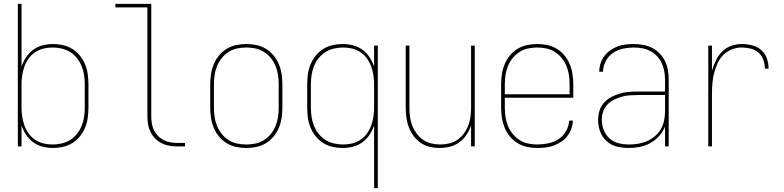

<svg xmlns="http://www.w3.org/2000/svg" viewBox="-20 -755 4040 990"><path d="M254 8Q227 8 200.5 1.5Q174 -5 152 -21Q130 -37 115 -59.5Q100 -82 91 -108V0H72V-735H91V-412Q100 -438 115 -460.5Q130 -483 152 -499Q174 -515 200.5 -521.5Q227 -528 254 -528Q280 -528 306 -522Q332 -516 354 -502Q376 -488 392.5 -467.5Q409 -447 419 -422.5Q429 -398 432.5 -372Q436 -346 436 -320V-200Q436 -174 432.5 -148Q429 -122 419 -97.5Q409 -73 392.5 -52.5Q376 -32 354 -18Q332 -4 306 2Q280 8 254 8ZM251 -10Q275 -10 298.5 -15.5Q322 -21 342 -33.5Q362 -46 377 -65Q392 -84 401 -106.5Q410 -129 413.5 -152.5Q417 -176 417 -200V-320Q417 -344 413.5 -367.5Q410 -391 401 -413.5Q392 -436 377 -455Q362 -474 342 -486.5Q322 -499 298.5 -504.5Q275 -510 251 -510Q227 -510 204 -504.5Q181 -499 161.5 -486Q142 -473 128 -453.5Q114 -434 106 -412Q98 -390 94.5 -366.5Q91 -343 91 -320V-200Q91 -177 94.5 -153.5Q98 -130 106 -108Q114 -86 128 -66.5Q142 -47 161.5 -34Q181 -21 204 -15.5Q227 -10 251 -10Z M895 0Q874 0 853.5 -3.5Q833 -7 814.5 -16Q796 -25 781 -40Q766 -55 756.5 -74Q747 -93 743.5 -113.5Q740 -134 740 -155V-717H575V-735H760V-155Q760 -136 763 -118Q766 -100 774 -83.5Q782 -67 795 -54Q808 -41 824 -32.5Q840 -24 858.5 -21Q877 -18 895 -18H934V0Z M1250 8Q1224 8 1197.5 2.5Q1171 -3 1148.5 -17Q1126 -31 1109 -51.5Q1092 -72 1082 -96.5Q1072 -121 1068 -147.5Q1064 -174 1064 -200V-320Q1064 -346 1068 -372.5Q1072 -399 1082 -423.5Q1092 -448 1109 -468.5Q1126 -489 1148.5 -503Q1171 -517 1197.5 -522.5Q1224 -528 1250 -528Q1276 -528 1302.5 -522.5Q1329 -517 1351.5 -503Q1374 -489 1391 -468.5Q1408 -448 1418 -423.5Q1428 -399 1432 -372.5Q1436 -346 1436 -320V-200Q1436 -174 1432 -147.5Q1428 -121 1418 -96.5Q1408 -72 1391 -51.5Q1374 -31 1351.5 -17Q1329 -3 1302.5 2.5Q1276 8 1250 8ZM1250 -10Q1274 -10 1297.5 -15Q1321 -20 1341.5 -33Q1362 -46 1377 -65Q1392 -84 1401 -106Q1410 -128 1413.5 -152Q1417 -176 1417 -200V-320Q1417 -344 1413.5 -368Q1410 -392 1401 -414Q1392 -436 1377 -455Q1362 -474 1341.5 -487Q1321 -500 1297.5 -505Q1274 -510 1250 -510Q1226 -510 1202.5 -505Q1179 -500 1158.5 -487Q1138 -474 1123 -455Q1108 -436 1099 -414Q1090 -392 1086.5 -368Q1083 -344 1083 -320V-200Q1083 -176 1086.5 -152Q1090 -128 1099 -106Q1108 -84 1123 -65Q1138 -46 1158.5 -33Q1179 -20 1202.5 -15Q1226 -10 1250 -10Z M1909 215V-108Q1900 -82 1885 -59.5Q1870 -37 1848 -21Q1826 -5 1799.5 1.5Q1773 8 1746 8Q1720 8 1694 2Q1668 -4 1646 -18Q1624 -32 1607.5 -52.5Q1591 -73 1581 -97.5Q1571 -122 1567.5 -148Q1564 -174 1564 -200V-320Q1564 -346 1567.5 -372Q1571 -398 1581 -422.5Q1591 -447 1607.5 -467.5Q1624 -488 1646 -502Q1668 -516 1694 -522Q1720 -528 1746 -528Q1773 -528 1799.5 -521.5Q1826 -515 1848 -499Q1870 -483 1885 -460.5Q1900 -438 1909 -412V-520H1928V215ZM1749 -10Q1773 -10 1796 -15.5Q1819 -21 1838.5 -34Q1858 -47 1872 -66.5Q1886 -86 1894 -108Q1902 -130 1905.5 -153.5Q1909 -177 1909 -200V-320Q1909 -343 1905.5 -366.5Q1902 -390 1894 -412Q1886 -434 1872 -453.5Q1858 -473 1838.5 -486Q1819 -499 1796 -504.5Q1773 -510 1749 -510Q1725 -510 1701.5 -504.5Q1678 -499 1658 -486.5Q1638 -474 1623 -455Q1608 -436 1599 -413.5Q1590 -391 1586.5 -367.5Q1583 -344 1583 -320V-200Q1583 -176 1586.5 -152.5Q1590 -129 1599 -106.5Q1608 -84 1623 -65Q1638 -46 1658 -33.5Q1678 -21 1701.5 -15.5Q1725 -10 1749 -10Z M2247 8Q2221 8 2195.5 2Q2170 -4 2149 -18.5Q2128 -33 2112.5 -54Q2097 -75 2088 -99Q2079 -123 2075.5 -148.5Q2072 -174 2072 -200V-520H2091V-200Q2091 -177 2094 -153.5Q2097 -130 2105.5 -108Q2114 -86 2128 -67Q2142 -48 2161 -34.5Q2180 -21 2203.5 -15.5Q2227 -10 2250 -10Q2273 -10 2296.5 -15.5Q2320 -21 2339 -34.5Q2358 -48 2372 -67Q2386 -86 2394.5 -108Q2403 -130 2406 -153.5Q2409 -177 2409 -200V-520H2428V0H2409V-108Q2400 -82 2385 -59.5Q2370 -37 2348 -21Q2326 -5 2299.5 1.5Q2273 8 2247 8Z M2751 8Q2724 8 2698 2.5Q2672 -3 2649.5 -16.5Q2627 -30 2609.5 -51Q2592 -72 2582 -96.5Q2572 -121 2568 -147Q2564 -173 2564 -200V-320Q2564 -346 2568 -372.5Q2572 -399 2582 -423.5Q2592 -448 2609 -468.5Q2626 -489 2648.5 -503Q2671 -517 2697.5 -522.5Q2724 -528 2750 -528Q2776 -528 2802.5 -522.5Q2829 -517 2851.5 -503Q2874 -489 2891 -468.5Q2908 -448 2918 -423.5Q2928 -399 2932 -372.5Q2936 -346 2936 -320V-251H2583V-200Q2583 -176 2586.5 -152Q2590 -128 2599 -106Q2608 -84 2623.5 -65Q2639 -46 2659 -33Q2679 -20 2703 -15Q2727 -10 2751 -10Q2779 -10 2807.5 -16Q2836 -22 2860 -37.5Q2884 -53 2898.5 -78.5Q2913 -104 2915 -133H2934Q2933 -111 2925.5 -90.5Q2918 -70 2905 -53Q2892 -36 2874 -24Q2856 -12 2835.5 -4.5Q2815 3 2793.5 5.5Q2772 8 2751 8ZM2583 -269H2917V-320Q2917 -344 2913.5 -368Q2910 -392 2901 -414Q2892 -436 2877 -455Q2862 -474 2841.5 -487Q2821 -500 2797.5 -505Q2774 -510 2750 -510Q2726 -510 2702.5 -505Q2679 -500 2658.5 -487Q2638 -474 2623 -455Q2608 -436 2599 -414Q2590 -392 2586.5 -368Q2583 -344 2583 -320Z M3221 8Q3190 8 3160 0.5Q3130 -7 3107.5 -27.5Q3085 -48 3074.5 -77Q3064 -106 3064 -136Q3064 -160 3071 -183.5Q3078 -207 3093.5 -224.5Q3109 -242 3130 -253.5Q3151 -265 3174 -272Q3197 -279 3220.5 -281Q3244 -283 3268 -283H3409V-345Q3409 -366 3405 -388Q3401 -410 3392 -429.5Q3383 -449 3367.5 -465.5Q3352 -482 3332.5 -492Q3313 -502 3291.5 -506Q3270 -510 3248 -510Q3220 -510 3192 -504Q3164 -498 3140.5 -482Q3117 -466 3103.5 -440Q3090 -414 3089 -385H3070Q3070 -407 3076.5 -427.5Q3083 -448 3096 -465.5Q3109 -483 3126.5 -495.5Q3144 -508 3164 -515.5Q3184 -523 3205.5 -525.5Q3227 -528 3248 -528Q3273 -528 3297 -523.5Q3321 -519 3342.5 -508Q3364 -497 3381.5 -479Q3399 -461 3409.5 -439Q3420 -417 3424 -393Q3428 -369 3428 -345V0H3409V-102Q3398 -75 3378 -53Q3358 -31 3332.5 -17Q3307 -3 3278.5 2.5Q3250 8 3221 8ZM3224 -10Q3247 -10 3271 -14Q3295 -18 3316.5 -27.5Q3338 -37 3356.5 -52.5Q3375 -68 3387 -88.5Q3399 -109 3404 -132.5Q3409 -156 3409 -180V-265H3268Q3247 -265 3226 -263.5Q3205 -262 3184.5 -256Q3164 -250 3145 -240.5Q3126 -231 3111.5 -215.5Q3097 -200 3090 -179.5Q3083 -159 3083 -138Q3083 -111 3093 -85Q3103 -59 3123 -41Q3143 -23 3170 -16.5Q3197 -10 3224 -10Z M3632 0V-520H3651V-390Q3659 -417 3671 -442.5Q3683 -468 3702.5 -488Q3722 -508 3749 -518Q3776 -528 3803 -528Q3830 -528 3857 -521.5Q3884 -515 3904.5 -497.5Q3925 -480 3934 -454Q3943 -428 3943 -401H3924Q3924 -424 3916 -446.5Q3908 -469 3890.5 -484Q3873 -499 3850 -504.5Q3827 -510 3803 -510Q3777 -510 3752.5 -500Q3728 -490 3709.5 -471.5Q3691 -453 3680 -429Q3669 -405 3662.5 -379.5Q3656 -354 3653.5 -328Q3651 -302 3651 -276V0Z"/></svg>

Font: Iosevka SS04 Thin
Style: Regular
Weight: 100
Monospace: yes
Designer: Belleve Invis
Foundry: Belleve Invis
Version: Version 19.0.0; ttfautohint (v1.8.4)